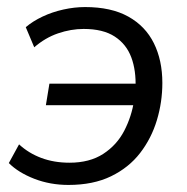

<svg xmlns="http://www.w3.org/2000/svg" viewBox="-20 -515 530 544"><path d="M174 9Q122 9 77 -8.5Q32 -26 5 -53L34 -106Q61 -81 97 -67.5Q133 -54 177 -54Q234 -54 272.5 -79Q311 -104 332 -144.5Q353 -185 360 -231L368 -217H110L120 -278H374L364 -265Q366 -315 352 -352.5Q338 -390 305 -411.5Q272 -433 217 -433Q181 -433 144.5 -420.5Q108 -408 77 -381L53 -438Q73 -455 100.5 -468Q128 -481 159.5 -488Q191 -495 221 -495Q295 -495 343.5 -468Q392 -441 416 -392.5Q440 -344 440 -280Q440 -226 424.5 -174.5Q409 -123 377 -81.5Q345 -40 294.5 -15.5Q244 9 174 9Z"/></svg>

Font: Nunito Sans 12pt
Style: Italic
Weight: 400
Italic angle: -9°
Designer: Vernon Adams
Foundry: Vernon Adams
Version: Version 3.101;gftools[0.9.27]